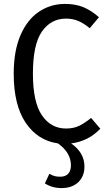

<svg xmlns="http://www.w3.org/2000/svg" viewBox="-20 -721 548 980"><path d="M343 11Q411 58 411 129Q411 179 379.5 209Q348 239 294 239Q246 239 209 215L232 166Q246 174 257.5 177.5Q269 181 287 181Q314 181 328 166Q342 151 342 123Q342 58 276 11Q172 -4 111 -94.5Q50 -185 50 -345Q50 -461 84.5 -541Q119 -621 178.5 -661Q238 -701 312 -701Q366 -701 406.5 -684Q447 -667 485 -633L438 -577Q408 -602 379.5 -614Q351 -626 317 -626Q240 -626 194 -560Q148 -494 148 -345Q148 -200 194 -132.5Q240 -65 317 -65Q356 -65 384.5 -79Q413 -93 445 -119L492 -64Q431 0 343 11Z"/></svg>

Font: Fira Sans Condensed
Style: Regular
Weight: 400
Width: 3
Designer: bBox Type GmbH & Carrois Corporate GbR & Edenspiekermann AG
Foundry: bBox Type GmbH & Carrois Corporate GbR & Edenspiekermann AG
Version: Version 4.301